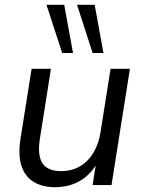

<svg xmlns="http://www.w3.org/2000/svg" viewBox="-20 -774 601 803"><path d="M210.1 8.9Q158.1 8.9 121.6 -12.8Q85.1 -34.5 70.1 -79.2Q55.1 -123.9 65.6 -192.8L112.1 -486.3H193.1L146.6 -192.7Q139.5 -147.7 146.6 -117.6Q153.7 -87.6 176 -72.9Q198.2 -58.3 234.1 -58.3Q280.6 -58.3 315 -78.7Q349.4 -99.1 371.3 -136.2Q393.3 -173.3 400.8 -223.3L442.4 -486.3H523.4L446.4 0H367.3L384.4 -110.1H394.5Q370.6 -53.9 322.4 -22.5Q274.3 8.9 210.1 8.9ZM367.4 -552.3 302.2 -753.8H375.9L412.7 -552.3ZM240.1 -552.3 174.4 -753.8H248.6L285.4 -552.3Z"/></svg>

Font: Nunito Sans 12pt ExtraLight
Style: Italic
Weight: 200
Italic angle: -9°
Designer: Vernon Adams
Foundry: Vernon Adams
Version: Version 3.101;gftools[0.9.27]